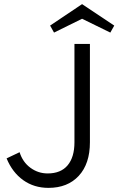

<svg xmlns="http://www.w3.org/2000/svg" viewBox="-20 -895 574 931"><path d="M242 -737 223 -771 378 -875 534 -771 515 -737 378 -804ZM215 16Q145 16 92.5 -21.5Q40 -59 12 -127L75 -157Q90 -109 127.5 -81.5Q165 -54 211 -54Q275 -54 308 -93.5Q341 -133 341 -205V-682H416V-205Q416 -101 362 -42.5Q308 16 215 16Z"/></svg>

Font: Didact Gothic
Style: Regular
Weight: 400
Designer: Daniel Johnson
Foundry: Daniel Johnson
Version: Version 2.101;PS 002.101;hotconv 1.0.88;makeotf.lib2.5.64775